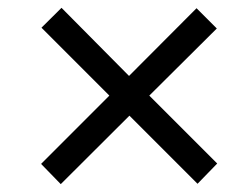

<svg xmlns="http://www.w3.org/2000/svg" viewBox="-20 -576 624 486"><path d="M307.6 -283.2 133.8 -109.9 84 -161.1 256.8 -334 85 -505.9 135.7 -556.2 306.6 -383.8 477.5 -555.2 528.8 -503.9 357.9 -334 529.8 -162.1 480 -110.8Z"/></svg>

Font: Arimo
Style: Italic
Weight: 400
Italic angle: -12°
Designer: Steve Matteson
Foundry: Monotype Imaging Inc.
Version: Version 1.33